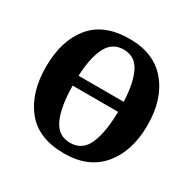

<svg xmlns="http://www.w3.org/2000/svg" viewBox="-161 -892 1075 1068"><g transform="rotate(30 377.0 -357.5)"><path d="M378 10Q535 10 619 -91Q703 -192 703 -358Q703 -524 619 -624.5Q535 -725 379 -725Q213 -725 132 -625Q51 -525 51 -359Q51 -192 132 -91Q213 10 378 10ZM233 -405Q238 -524 272 -590.5Q306 -657 379 -657Q452 -657 485 -590.5Q518 -524 523 -405ZM378 -58Q300 -58 266.5 -133Q233 -208 232 -341H524Q522 -208 489 -133Q456 -58 378 -58Z"/></g></svg>

Font: Noto Serif SemiCondensed Extra
Style: Regular
Weight: 800
Width: 4
Designer: Monotype Design Team
Foundry: Monotype Imaging Inc.
Version: Version 1.002